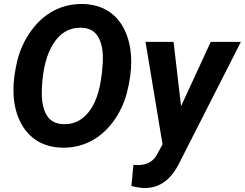

<svg xmlns="http://www.w3.org/2000/svg" viewBox="-20 -741 1245 976"><path d="M295.9 9.8C297.9 9.8 300.3 9.8 302.2 9.8C400.4 9.8 488.8 -33.2 554.7 -121.6C587.4 -166 611.3 -215.8 625.5 -271C639.6 -326.2 647 -377.9 647 -425.8C647 -435.5 646.5 -445.8 646 -455.6C643.1 -506.8 631.3 -553.2 610.8 -593.8C569.8 -674.8 496.6 -718.8 400.9 -720.7C398.9 -720.7 396.5 -720.7 394.5 -720.7C295.4 -720.7 205.1 -676.8 138.7 -585C105.5 -539.1 82 -488.8 68.4 -434.1C55.2 -379.4 48.3 -330.1 48.3 -285.6C48.3 -274.9 48.8 -264.6 49.3 -254.4C52.7 -202.1 64.9 -156.2 85.9 -116.2C127.9 -35.6 201.7 7.8 295.9 9.8ZM495.1 -348.6C484.9 -271.5 463.4 -212.4 430.7 -171.4C397.9 -130.4 357.9 -109.9 310.1 -109.9C307.6 -109.9 304.7 -109.9 302.2 -109.9C263.2 -111.3 234.9 -126 217.8 -154.8C200.7 -183.6 192.4 -220.7 192.4 -266.6C192.4 -274.4 192.4 -282.7 192.9 -291.5C197.3 -389.6 216.8 -465.8 251.5 -519.5C285.6 -573.2 331.1 -600.1 387.7 -600.1C390.1 -600.1 392.1 -600.1 394 -600.1C432.1 -598.6 460 -584.5 477.1 -556.6C494.6 -528.8 502.9 -492.2 502.9 -446.3C502.9 -438.5 502.9 -430.2 502.4 -421.4L498.5 -375ZM862.3 -528.3H719.7L806.2 -7.3L775.9 48.8C755.9 81.5 724.6 98.1 682.1 98.1C680.7 98.1 678.7 98.1 677.2 98.1L658.2 97.2L647.9 204.6C676.8 211.4 699.2 214.8 714.4 214.8C792.5 214.8 851.1 172.9 895.5 79.6L1204.6 -528.3H1051.3L900.4 -201.2Z"/></svg>

Font: Roboto
Style: Bold Italic
Weight: 700
Italic angle: -12°
Designer: Google
Version: Version 2.137; 2017